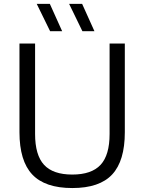

<svg xmlns="http://www.w3.org/2000/svg" viewBox="-20 -966 748 996"><path d="M355 9.5Q213.5 9.5 147.2 -61Q81 -131.5 81 -280V-740H162V-271Q162 -161.5 208.5 -111Q255 -60.5 355 -60.5Q455 -60.5 501.8 -111Q548.5 -161.5 548.5 -271V-740H627.5V-280Q627.5 -131.5 562 -61Q496.5 9.5 355 9.5ZM407.5 -804 338.5 -946H406L470 -804ZM240 -804 170.5 -946H238.5L302.5 -804Z"/></svg>

Font: Encode Sans
Style: Regular
Weight: 400
Designer: Multiple Designers
Foundry: Impallari Type
Version: Version 3.002; ttfautohint (v1.8.3) -l 8 -r 50 -G 200 -x 14 